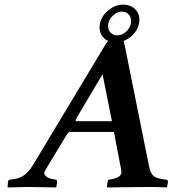

<svg xmlns="http://www.w3.org/2000/svg" viewBox="-20 -819 759 841"><path d="M315.9 -288.1H470.2L429.2 -494.1L314 -299.8Q307.1 -288.1 315.9 -288.1ZM632.8 -90.8Q635.7 -77.6 638.2 -70.6Q640.6 -63.5 646.7 -54.9Q652.8 -46.4 663.8 -41.5Q674.8 -36.6 691.9 -34.2L706.1 -32.2Q715.8 -31.2 715.8 -22.9L711.9 0L710 2Q672.9 0 633.8 0L450.2 2L448.2 0L451.2 -22.9Q452.6 -31.7 458 -32.2L469.2 -34.2Q490.7 -38.1 502.9 -46.9Q514.6 -56.2 511.2 -73.2L479 -241.2H290Q279.8 -241.2 271 -227.1L178.2 -73.2Q168.9 -58.1 179.9 -48.1Q190.9 -38.1 211.9 -34.2L223.1 -32.2Q230 -31.7 230 -22.9L227.1 0L225.1 2Q137.2 0 101.1 0L15.1 2L13.2 0L15.1 -22.9Q15.6 -31.2 24.9 -32.2L39.1 -34.2Q70.8 -38.6 89.8 -54.7Q108.9 -70.8 123.5 -94.7L443.8 -627Q448.2 -634.3 453.6 -639.6Q436 -647.9 426 -663.8Q416 -679.7 416 -700.2Q416 -706.1 418 -715.8Q424.8 -749.5 454.8 -774.2Q484.9 -798.8 520 -798.8Q550.3 -798.8 570.6 -780Q590.8 -761.2 590.8 -731.9Q590.8 -725.6 588.9 -715.8Q584 -690.9 565.4 -670.2Q546.9 -649.4 521.5 -639.6Q523.4 -634.8 524.9 -627ZM514.2 -768.1Q493.7 -768.1 476.1 -752.2Q458.5 -736.3 454.1 -715.8Q454.1 -713.9 453.6 -710.7Q453.1 -707.5 453.1 -706.1Q453.1 -689 464.1 -676.5Q475.1 -664.1 493.2 -664.1Q514.2 -664.1 531.7 -679.9Q549.3 -695.8 553.2 -715.8Q554.2 -719.7 554.2 -727.1Q554.2 -744.6 543 -756.3Q531.7 -768.1 514.2 -768.1Z"/></svg>

Font: Linux Libertine G
Style: Bold Italic
Weight: 700
Italic angle: -11.5°
Designer: Philipp H. Poll
Foundry: Philipp H. Poll
Version: Version 4.1.0